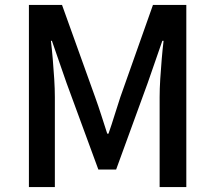

<svg xmlns="http://www.w3.org/2000/svg" viewBox="-20 -757 870 777"><path d="M97 0V-737H231L365 -364Q378 -328 390 -290.5Q402 -253 414 -216H419Q432 -253 443.5 -290.5Q455 -328 467 -364L599 -737H734V0H626V-364Q626 -397 628.5 -437Q631 -477 634.5 -518Q638 -559 642 -592H637L578 -422L450 -71H378L249 -422L190 -592H186Q190 -559 193.5 -518Q197 -477 199.5 -437Q202 -397 202 -364V0Z"/></svg>

Font: Noto Sans SC Medium
Style: Regular
Weight: 500
Designer: Ryoko NISHIZUKA  (kana, bopomofo & ideographs); Paul D. Hunt (Latin, Greek & Cyrillic); Sandoll Communications , Soo-you
Foundry: Adobe
Version: Version 2.004-H2;hotconv 1.0.118;makeotfexe 2.5.65603